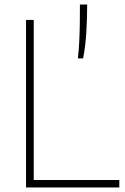

<svg xmlns="http://www.w3.org/2000/svg" viewBox="-20 -828 554 848"><path d="M95 0V-740H129V-33H507V0ZM324 -570Q328 -605 330 -644.5Q332 -684 332.5 -725.5Q333 -767 333 -808H365Q365 -744.5 361.2 -684Q357.5 -623.5 347 -570Z"/></svg>

Font: Encode Sans Condensed Thin Thin
Style: Regular
Weight: 250
Version: Version 3.002